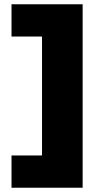

<svg xmlns="http://www.w3.org/2000/svg" viewBox="-20 -770 473 900"><path d="M34 -750H367.4V110H34V-41.2H270.6L177 52.4V-692L270.6 -598.8H34Z"/></svg>

Font: Unbounded
Style: Regular
Weight: 400
Designer: Luke Prowse, Jean-Baptiste Morizot, Fátima Lázaro, Florian Runge
Foundry: NaN
Version: Version 1.701;gftools[0.9.28.dev5+ged2979d]